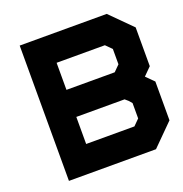

<svg xmlns="http://www.w3.org/2000/svg" viewBox="-112 -700 764 800"><g transform="rotate(-20 270.0 -300.0)"><path d="M60 -600H446L540 -506V-334L506 -300L540 -266V-94L446 0H60ZM180 -480V-360H394L420 -386V-454L394 -480ZM180 -240V-120H394L420 -146V-214L408 -228L394 -240Z"/></g></svg>

Font: SOV_raksil
Style: Book
Weight: 400
Version: Version 1.00